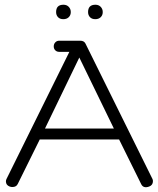

<svg xmlns="http://www.w3.org/2000/svg" viewBox="-20 -780 666 811"><path d="M170 -237H461L315 -537ZM319 -608Q335 -608 341 -596L624 -24Q626 -20 626 -15Q626 2 610 8Q585 17 576 -3L483 -191H148L55 -3Q49 10 32 10Q27 10 21 8Q5 2 5 -14Q5 -18 7 -23L273 -561H230Q220 -561 213.5 -567.5Q207 -574 207 -584Q207 -594 213.5 -601Q220 -608 230 -608ZM217 -729Q217 -760 248 -760Q262 -760 270.5 -751Q279 -742 279 -729Q279 -716 270.5 -707.5Q262 -699 247.5 -699Q233 -699 225 -707.5Q217 -716 217 -729ZM352 -729Q352 -760 383 -760Q397 -760 405.5 -751Q414 -742 414 -729Q414 -716 405.5 -707.5Q397 -699 382.5 -699Q368 -699 360 -707.5Q352 -716 352 -729Z"/></svg>

Font: Flamenco
Style: Regular
Weight: 400
Designer: Luciano Vergara
Foundry: Luciano Vergara
Version: Version 1.003